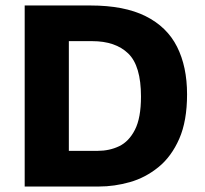

<svg xmlns="http://www.w3.org/2000/svg" viewBox="-20 -680 747 700"><path d="M70 0V-660H310Q433 -660 511 -621Q589 -582 625.5 -509.5Q662 -437 662 -336Q662 -239 633.5 -174Q605 -109 557.5 -70.5Q510 -32 453.5 -16Q397 0 341 0ZM316 -530H231V-130H336Q379 -130 414.5 -147Q450 -164 472 -207Q494 -250 494 -328Q494 -440 447.5 -485Q401 -530 316 -530Z"/></svg>

Font: Bricolage Grotesque 10pt ExtraBold
Style: Regular
Weight: 800
Designer: Mathieu Triay
Foundry: Atelier Triay
Version: Version 1.000; ttfautohint (v1.8.4.7-5d5b);gftools[0.9.32]